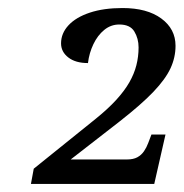

<svg xmlns="http://www.w3.org/2000/svg" viewBox="-20 -844 457 478"><path d="M57 -386 64 -424 218 -548Q249 -573 269.5 -595.5Q290 -618 302 -639Q314 -660 319.5 -681.5Q325 -703 325 -726Q325 -748 314.5 -765.5Q304 -783 277 -783Q256 -783 239.5 -769.5Q223 -756 212.5 -734Q202 -712 199 -687Q168 -687 150 -701Q132 -715 132 -736Q132 -761 150.5 -781Q169 -801 203.5 -812.5Q238 -824 285 -824Q346 -824 381.5 -798Q417 -772 417 -730Q417 -701 404.5 -674Q392 -647 362 -615.5Q332 -584 277 -541L156 -447H296Q312 -447 322 -452.5Q332 -458 338.5 -467.5Q345 -477 349 -488L357 -509H392L364 -386Z"/></svg>

Font: ET Text
Style: Italic
Weight: 470
Italic angle: -12°
Designer: Monotype Design Team
Foundry: Monotype Imaging Inc.
Version: Version 2.009